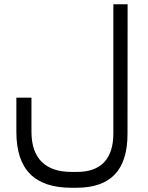

<svg xmlns="http://www.w3.org/2000/svg" viewBox="-20 -656 691 894"><path d="M126.5 -42.5Q126.5 49.8 173.8 97.2Q221.2 144.5 313 144.5H338.9Q422.4 144.5 465.1 99.1Q507.8 53.7 507.8 -34.7V-636.2H574.2L573.7 -32.7Q573.7 94.2 514.6 156.2Q455.6 218.3 335.4 218.3H313Q183.6 218.3 119.9 153.8Q56.2 89.4 56.2 -42V-201.2H126.5Z"/></svg>

Font: Shabnam Light FD
Style: Light-FD
Weight: 300
Foundry: DejaVu fonts team - Redesigned by Saber Rastikerdar - Based on Vazir font
Version: Version 5.0.0